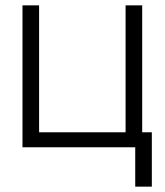

<svg xmlns="http://www.w3.org/2000/svg" viewBox="-20 -550 615 717"><path d="M485 147V0H64V-530H126V-56H449V-530H511V-56H547V147Z"/></svg>

Font: Jozsika Light
Style: Regular
Weight: 300
Monospace: yes
Designer: Belleve Invis
Foundry: Belleve Invis
Version: 2.1.0